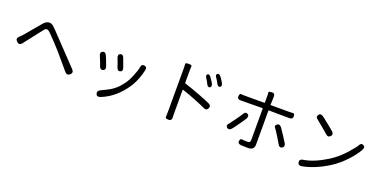

<svg xmlns="http://www.w3.org/2000/svg" viewBox="-19 -1631 5039 2555"><g transform="rotate(20 2500.0 -353.5)"><path d="M913 -84Q875 -50 841 -90L673 -288Q656 -308 639 -327Q541 -437 463 -513Q434 -541 415.5 -539.5Q397 -538 387 -526Q371 -507 355 -486L174 -254Q141 -211 102 -247Q63 -283 102 -319L115 -331Q133 -348 149 -367L330 -582Q371 -631 410 -634.5Q449 -638 479 -609Q499 -591 518 -571L914 -155Q950 -117 913 -84Z M1394 63Q1344 82 1331 42Q1317 2 1362 -20L1449 -62Q1471 -73 1492 -86Q1562 -130 1605 -184Q1621 -205 1638 -225Q1675 -271 1711.5 -361Q1748 -451 1752 -485Q1758 -539 1802 -530Q1845 -521 1831 -475Q1830 -470 1824 -445Q1784 -283 1688 -163Q1562 -2 1394 63ZM1304 -286Q1266 -272 1248 -321L1232 -368Q1224 -392 1213 -414L1199 -448Q1178 -495 1214 -512Q1250 -528 1272 -481Q1290 -442 1324 -349Q1342 -300 1304 -286ZM1525 -348Q1488 -335 1472 -385L1461 -418Q1453 -442 1444 -465L1430 -501Q1411 -549 1447 -563Q1483 -577 1501 -528L1544 -410Q1562 -360 1525 -348Z M2347 38Q2300 37 2302.5 16Q2305 -5 2305 -75V-657Q2305 -720 2302 -736Q2299 -752 2347 -753Q2395 -755 2392 -731Q2389 -707 2389 -657V-503Q2389 -494 2398 -491Q2493 -462 2612 -416Q2740 -367 2772 -351Q2819 -328 2798 -287Q2777 -246 2731 -271Q2705 -285 2586 -333Q2482 -375 2394 -403Q2389 -404 2389 -399V-75Q2389 -21 2390 -15Q2395 39 2347 38ZM2718 -556Q2690 -542 2668 -589Q2647 -632 2635 -648Q2605 -690 2629 -707Q2653 -724 2682 -681Q2718 -628 2724 -617Q2747 -570 2718 -556ZM2843 -608Q2815 -594 2792 -640Q2771 -681 2758 -698Q2726 -739 2750 -757Q2774 -775 2805 -733Q2833 -694 2846 -669Q2871 -623 2843 -608Z M3372 27Q3320 21 3326 -17Q3331 -55 3356.5 -50.5Q3382 -46 3436 -46Q3475 -46 3475 -84V-530Q3475 -535 3470 -535L3166 -532Q3112 -531 3115 -573Q3118 -615 3136 -612.5Q3154 -610 3197 -610H3470Q3475 -610 3475 -615V-713Q3475 -758 3473 -765Q3471 -772 3516 -776Q3562 -780 3560 -726L3556 -615Q3556 -610 3561 -610H3820Q3860 -610 3878.5 -612Q3897 -614 3899 -573Q3902 -532 3849 -532L3561 -535Q3556 -535 3556 -530V-50Q3556 29 3470.5 29Q3385 29 3372 27ZM3182 -140Q3146 -101 3117 -130Q3088 -159 3127 -195Q3130 -198 3186 -275Q3242 -352 3249 -367Q3272 -414 3307 -397Q3342 -380 3319 -333Q3312 -319 3252 -234Q3195 -154 3182 -140ZM3896 -132Q3858 -113 3835 -160Q3828 -174 3781 -250Q3730 -332 3713.5 -351.5Q3697 -371 3726 -395Q3755 -420 3789 -380Q3797 -370 3852 -286Q3899 -214 3908 -198Q3933 -152 3896 -132Z M4227 13Q4176 22 4168 -22Q4161 -66 4213 -74Q4358 -95 4541 -209Q4652 -279 4744 -383Q4829 -479 4841 -504Q4863 -551 4899 -533Q4935 -515 4910 -469Q4869 -393 4786 -303Q4695 -204 4587 -136Q4402 -20 4227 13ZM4450 -495Q4418 -464 4382 -502Q4380 -504 4304 -568Q4223 -636 4218 -639Q4175 -668 4198 -703Q4221 -737 4264 -708Q4280 -698 4360 -633Q4440 -568 4445 -563Q4482 -526 4450 -495Z"/></g></svg>

Font: Resource Han Rounded HK
Style: Regular
Weight: 400
Designer: Cyano Hao (round all glyphs); Ryoko NISHIZUKA  (kana, bopomofo & ideographs); Paul D. Hunt (Latin, Greek & Cyrillic); Sa
Foundry: Cyano Hao
Version: 0.990